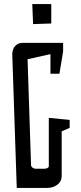

<svg xmlns="http://www.w3.org/2000/svg" viewBox="-20 -920 396 940"><path d="M138 -900H231V-805L142 -802ZM282 -277V-58Q282 -32 261 -16Q240 0 212 0H62L40 -656Q41 -680 54.5 -695Q68 -710 89 -710H289V-668L271 -559H227V-655L115 -630L132 -112Q132 -105 139 -99.5Q146 -94 153 -94H199Q206 -94 212.5 -97.5Q219 -101 219 -106V-343L321 -333V-294Z"/></svg>

Font: Bahiana
Style: Regular
Weight: 400
Designer: Pablo Cosgaya & Dani Raskovsky
Foundry: Pablo Cosgaya & Dani Raskovsky
Version: Version 1.005